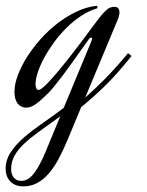

<svg xmlns="http://www.w3.org/2000/svg" viewBox="-150 -373 512 668"><path d="M307.6 -178.2Q284.2 -148.9 262.7 -124.5Q241.2 -100.1 220 -78.9Q198.7 -57.6 177.2 -38.6Q155.8 -19.5 132.3 0L85.4 112.8Q69.8 150.4 53.5 180.7Q37.1 210.9 18.6 231.9Q0 252.9 -21.5 264.2Q-43 275.4 -68.8 275.4Q-85.9 275.4 -97.7 269.8Q-109.4 264.2 -116.7 255.4Q-124 246.6 -127.2 235.8Q-130.4 225.1 -130.4 215.3Q-130.4 183.1 -112.3 156Q-94.2 128.9 -65.2 104Q-36.1 79.1 -0.2 54.4Q35.6 29.8 71.8 2L167.5 -228.5Q170.4 -235.8 170.4 -237.3Q170.4 -242.2 167 -242.2Q162.6 -242.2 157.7 -234.9Q154.8 -231 146 -218.3Q137.2 -205.6 124.5 -188Q111.8 -170.4 97.2 -149.9Q82.5 -129.4 67.9 -109.9Q53.2 -90.3 40 -74.2Q26.9 -58.1 17.6 -48.8Q-5.9 -25.4 -23.9 -12Q-42 1.5 -59.6 1.5Q-65.4 1.5 -72.5 -1Q-79.6 -3.4 -85.7 -9.5Q-91.8 -15.6 -95.7 -26.6Q-99.6 -37.6 -99.6 -54.7Q-99.6 -80.1 -88.1 -110.8Q-76.7 -141.6 -56.6 -173.6Q-36.6 -205.6 -9.3 -236.3Q18.1 -267.1 50 -291.7Q82 -316.4 117.2 -333Q152.3 -349.6 188.5 -353V-344.2Q158.7 -335.4 131.3 -317.1Q104 -298.8 80.1 -274.9Q56.2 -251 36.6 -223.9Q17.1 -196.8 2.9 -170.4Q-11.2 -144 -18.8 -120.4Q-26.4 -96.7 -26.4 -80.6Q-26.4 -71.8 -23.7 -65.9Q-21 -60.1 -16.1 -60.1Q-10.7 -60.1 -0.2 -68.8Q10.3 -77.6 23.9 -92.5Q37.6 -107.4 53.7 -126.7Q69.8 -146 86.4 -167Q103 -188 119.4 -209.5Q135.7 -231 149.9 -250Q171.4 -279.3 185.8 -298.3Q200.2 -317.4 210.7 -328.9Q221.2 -340.3 229.5 -344.7Q237.8 -349.1 247.6 -349.1Q257.8 -349.1 261.7 -343.8Q265.6 -338.4 265.6 -330.6Q265.6 -324.2 263.9 -317.4Q262.2 -310.5 259.8 -305.2L146.5 -33.7Q178.7 -61.5 215.6 -98.9Q252.4 -136.2 295.4 -188ZM59.6 31.7Q20.5 60.1 -11.2 82.8Q-43 105.5 -65.2 126.2Q-87.4 147 -99.4 168.5Q-111.3 189.9 -111.3 215.8Q-111.3 222.7 -109.4 230Q-107.4 237.3 -103.3 243.2Q-99.1 249 -92.3 252.7Q-85.4 256.3 -75.7 256.3Q-51.3 256.3 -31 229Q-10.7 201.7 8.3 155.8Z"/></svg>

Font: Dynalight
Style: Regular
Weight: 400
Version: Version 1.000